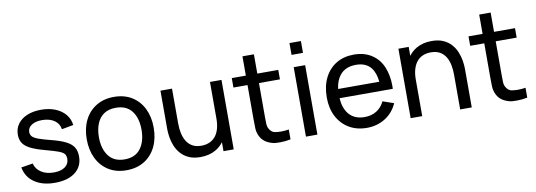

<svg xmlns="http://www.w3.org/2000/svg" viewBox="-57 -1092 4103 1470"><g transform="rotate(-10 1994.0 -357.0)"><path d="M274 14.5Q177.5 14.5 115.8 -27.8Q54 -70 40 -146L131 -160.5Q142 -116.5 181.5 -90.8Q221 -65 279.5 -65Q335 -65 366.5 -88Q398 -111 398 -150.5Q398 -173.5 387.5 -187.8Q377 -202 344.2 -214.5Q311.5 -227 245.5 -244.5Q174 -263.5 133 -284Q92 -304.5 74.5 -331.5Q57 -358.5 57 -397Q57 -444.5 83 -480.2Q109 -516 155.8 -535.5Q202.5 -555 264.5 -555Q326 -555 374.5 -535.5Q423 -516 452.8 -480.2Q482.5 -444.5 488 -397L397 -380.5Q390.5 -424 355.2 -449Q320 -474 264.5 -475.5Q260 -475.5 255.5 -475.5Q209 -475.5 177.8 -456Q146.5 -436.5 146.5 -401.5Q146.5 -382 158.8 -368Q171 -354 204.2 -341.5Q237.5 -329 301 -313Q372.5 -295 413.8 -273.8Q455 -252.5 472.5 -223.8Q490 -195 490 -153Q490 -75 432.5 -30.2Q375 14.5 274 14.5Z M830.5 15Q750 15 691.8 -21.5Q633.5 -58 602 -122.5Q570.5 -187 570.5 -270.5Q570.5 -355.5 602.5 -419.5Q634.5 -483.5 693 -519.2Q751.5 -555 830.5 -555Q911.5 -555 970 -518.8Q1028.5 -482.5 1059.8 -418.2Q1091 -354 1091 -270.5Q1091 -186 1059.5 -121.8Q1028 -57.5 969.5 -21.2Q911 15 830.5 15ZM830.5 -69.5Q914.5 -69.5 955.5 -125.5Q996.5 -181.5 996.5 -270.5Q996.5 -362 955 -416.2Q913.5 -470.5 830.5 -470.5Q774 -470.5 737.5 -445Q701 -419.5 683 -374.5Q665 -329.5 665 -270.5Q665 -179.5 707 -124.5Q749 -69.5 830.5 -69.5Z M1406 14Q1354 14 1316.8 -2.5Q1279.5 -19 1255 -46.5Q1230.5 -74 1216.5 -107.5Q1202.5 -141 1196.8 -176Q1191 -211 1191 -241.5V-540H1281V-269.5Q1281 -231.5 1288 -196Q1295 -160.5 1311.8 -132Q1328.5 -103.5 1356.8 -87Q1385 -70.5 1427.5 -70.5Q1461 -70.5 1488.5 -82Q1516 -93.5 1535.5 -116.2Q1555 -139 1565.5 -174Q1576 -209 1576 -255.5V-540H1665.5V0H1586V-69.5Q1561.5 -37 1527 -16.5Q1475.5 14 1406 14Z M2107 0Q2066 8.5 2026 8.5Q2019 8.5 1992.2 7.5Q1965.5 6.5 1929 -11Q1892.5 -28.5 1873.5 -65Q1857.5 -97 1856.2 -129.8Q1855 -162.5 1855 -204V-466.5H1745.5V-540H1855V-690H1944V-540H2107V-466.5H1944V-208Q1944 -175 1944.8 -151.5Q1945.5 -128 1955 -111Q1973 -79 2000.2 -75.2Q2027.5 -71.5 2045.5 -71.5Q2073.5 -71.5 2107 -76.5Z M2227 -635.5V-727.5H2316V-635.5ZM2227 0V-540H2316V0Z M2700 15Q2620.5 15 2561.2 -20.2Q2502 -55.5 2469 -118.8Q2436 -182 2436 -266.5Q2436 -355 2468.5 -419.8Q2501 -484.5 2559.2 -519.8Q2617.5 -555 2696 -555Q2777.5 -555 2834.8 -517.5Q2892 -480 2919 -414.8Q2946 -349.5 2946 -268Q2946 -256.5 2945.5 -245H2531.5Q2536.5 -167.5 2573.5 -122Q2616.5 -69.5 2696 -69.5Q2749.5 -69.5 2789 -94Q2828.5 -118.5 2851 -164.5L2936.5 -135Q2905 -63.5 2841.8 -24.2Q2778.5 15 2700 15ZM2853 -316.5Q2846 -387 2815 -426Q2776 -475 2699 -475Q2616.5 -475 2573.5 -422Q2541 -382 2533 -316.5Z M3426 0V-270.5Q3426 -309 3419.2 -344.5Q3412.5 -380 3395.8 -408.2Q3379 -436.5 3350.8 -453Q3322.5 -469.5 3279.5 -469.5Q3246 -469.5 3218.8 -458.2Q3191.5 -447 3172 -424Q3152.5 -401 3141.8 -366.2Q3131 -331.5 3131 -284.5V0H3041V-540H3121V-470.5Q3145.5 -503 3180.5 -524Q3231.5 -554 3301 -554Q3353.5 -554 3390.5 -537.5Q3427.5 -521 3452 -493.8Q3476.5 -466.5 3490.5 -432.8Q3504.5 -399 3510.2 -364.2Q3516 -329.5 3516 -298.5V0Z M3947.5 0Q3906.5 8.5 3866.5 8.5Q3859.5 8.5 3832.8 7.5Q3806 6.5 3769.5 -11Q3733 -28.5 3714 -65Q3698 -97 3696.8 -129.8Q3695.5 -162.5 3695.5 -204V-466.5H3586V-540H3695.5V-690H3784.5V-540H3947.5V-466.5H3784.5V-208Q3784.5 -175 3785.2 -151.5Q3786 -128 3795.5 -111Q3813.5 -79 3840.8 -75.2Q3868 -71.5 3886 -71.5Q3914 -71.5 3947.5 -76.5Z"/></g></svg>

Font: Cns Manrope Med
Style: Regular
Weight: 500
Designer: Mikhail Sharanda
Foundry: Mikhail Sharanda
Version: Version 4.504